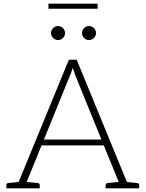

<svg xmlns="http://www.w3.org/2000/svg" viewBox="-20 -1034 799 1054"><path d="M68 0 358 -706H401L691 0H657Q651 0 647 -3.5Q643 -7 641 -12L392 -624Q390 -632 386 -642.5Q382 -653 379 -662Q376 -653 373 -642Q370 -631 366 -624L117 -12Q116 -7 111.5 -3.5Q107 0 101 0ZM99 0V-30H127V0ZM198 -236 209 -268H550L561 -236ZM631 0V-30H659V0ZM15 0V-18Q15 -23 18 -26Q21 -29 25 -29L101 -37L106 0ZM107 0 112 -37 188 -29Q192 -29 195 -26Q198 -23 198 -18V0ZM560 0V-18Q560 -23 563 -26Q566 -29 571 -29L647 -37L652 0ZM652 0 657 -37 733 -29Q738 -29 741 -26Q744 -23 744 -18V0ZM337 -852Q337 -837 325.5 -825.5Q314 -814 299 -814Q284 -814 272 -825.5Q260 -837 260 -852Q260 -868 271.5 -879.5Q283 -891 298 -891Q314 -891 325.5 -879.5Q337 -868 337 -852ZM507 -852Q507 -837 495.5 -825.5Q484 -814 469 -814Q453 -814 441.5 -825.5Q430 -837 430 -852Q430 -868 441.5 -879.5Q453 -891 468 -891Q484 -891 495.5 -879.5Q507 -868 507 -852ZM246 -986V-1014H516V-986Z"/></svg>

Font: Aleo ExtraLight
Style: Regular
Weight: 250
Designer: Alessio Laiso
Foundry: Alessio Laiso
Version: Version 2.001;gftools[0.9.29]